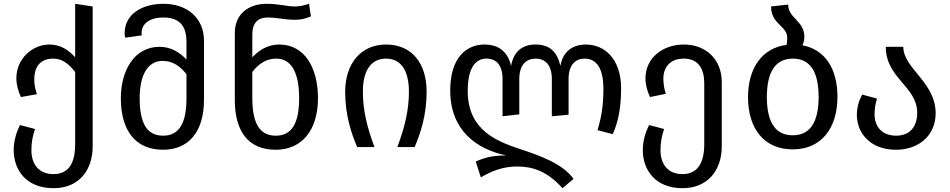

<svg xmlns="http://www.w3.org/2000/svg" viewBox="-20 -773 4994 1009"><path d="M261 216C394 216 467 123 467 -4V-739L375 -753V-472C341 -509 300 -539 239 -539C153 -539 66 -467 66 -361C66 -328 76 -292 90 -263L174 -278C166 -302 160 -327 160 -355C160 -417 187 -464 259 -465C260 -465 261 -465 261 -465C309 -465 344 -434 375 -395V-15C375 75 347 142 261 142C185 142 145 91 145 16C145 -28 153 -63 164 -95L85 -116C67 -80 52 -34 52 16C52 117 115 216 261 216Z M615 -257C615 -87 692 14 837 14C970 14 1052 -79 1052 -249V-559C1052 -679 963 -753 839 -753C724 -753 635 -697 635 -598C635 -589 636 -582 638 -575L725 -587C724 -594 724 -596 724 -599C724 -646 763 -681 839 -681C934 -681 960 -624 960 -553V-460C925 -497 880 -527 818 -527C686 -527 615 -402 615 -257ZM714 -257C714 -384 760 -453 834 -453C888 -453 927 -425 960 -383V-257C960 -123 920 -60 837 -60C754 -60 714 -122 714 -257Z M1429 14C1565 14 1651 -87 1651 -257C1651 -418 1580 -539 1448 -539C1386 -539 1341 -509 1306 -472V-593C1306 -652 1335 -681 1387 -681C1440 -681 1471 -669 1531 -669C1556 -669 1583 -673 1614 -687L1604 -753C1571 -742 1549 -739 1530 -739C1488 -739 1446 -753 1382 -753C1287 -753 1214 -701 1214 -599V-245C1215 -78 1288 14 1429 14ZM1306 -257V-395C1339 -437 1378 -465 1432 -465C1506 -465 1552 -400 1552 -257C1552 -122 1512 -60 1429 -60C1346 -60 1306 -123 1306 -257Z M1857 0H1948C1910 -101 1887 -193 1887 -291C1887 -411 1936 -465 2009 -465C2081 -465 2129 -411 2129 -291C2129 -193 2106 -101 2068 0H2159C2190 -73 2222 -168 2222 -291C2222 -441 2144 -539 2009 -539C1874 -539 1794 -436 1794 -291C1794 -168 1826 -73 1857 0Z M2346 -298C2346 -86 2486 11 2640 44C2574 44 2531 53 2480 76L2507 159C2565 125 2624 102 2698 102C2780 102 2856 127 2936 216L2994 167C2936 85 2807 42 2727 15C2604 -26 2438 -80 2438 -295C2438 -406 2473 -465 2536 -465C2586 -465 2621 -433 2621 -358V-162L2709 -172V-358C2709 -433 2746 -465 2795 -465C2844 -465 2880 -433 2880 -358V-162L2968 -170V-358C2968 -433 3005 -465 3052 -465C3101 -465 3151 -433 3151 -307C3151 -219 3141 -159 3120 -89L3200 -68C3227 -128 3244 -200 3244 -308C3244 -465 3156 -539 3059 -539C2989 -539 2938 -502 2925 -427C2907 -503 2868 -539 2793 -539C2725 -539 2679 -502 2666 -427C2648 -503 2599 -539 2526 -539C2431 -539 2346 -470 2346 -298Z M3358 16C3358 117 3421 216 3567 216C3698 216 3773 123 3773 -4V-341C3773 -463 3688 -539 3574 -539C3462 -539 3372 -468 3372 -361C3372 -328 3382 -292 3396 -263L3479 -280C3472 -302 3466 -328 3466 -360C3466 -412 3495 -465 3574 -465C3652 -465 3681 -408 3681 -335V-15C3681 75 3651 142 3567 142C3491 142 3451 91 3451 16C3451 -28 3459 -63 3470 -95L3391 -116C3373 -80 3358 -34 3358 16Z M3911 -263C3911 -96 3996 12 4146 12C4296 12 4381 -99 4381 -264C4381 -413 4315 -513 4197 -535C4203 -547 4207 -562 4207 -580C4207 -664 4122 -677 4122 -749L4032 -739C4032 -645 4117 -638 4117 -575C4117 -558 4116 -546 4113 -537C3984 -521 3911 -413 3911 -263ZM4147 -465C4234 -465 4282 -401 4282 -264C4282 -126 4234 -62 4146 -62C4058 -62 4010 -126 4010 -263C4010 -401 4059 -465 4147 -465Z M4689 14C4806 14 4897 -59 4897 -178C4897 -342 4727 -413 4727 -527H4635C4635 -361 4800 -320 4800 -180C4800 -113 4767 -60 4689 -60C4618 -60 4576 -105 4576 -172C4576 -203 4581 -231 4589 -255L4511 -276C4494 -245 4483 -209 4483 -169C4483 -77 4550 14 4689 14Z"/></svg>

Font: FiraGO Unicode
Style: Regular
Weight: 400
Designer: bBox Type
Foundry: bBox Type GmbH
Version: Version 1.001;PS 001.001;hotconv 1.0.88;makeotf.lib2.5.64775